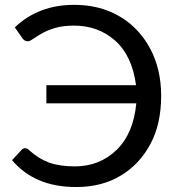

<svg xmlns="http://www.w3.org/2000/svg" viewBox="-20 -744 716 772"><path d="M287 8Q200 8 136.2 -19.8Q72.5 -47.5 28.5 -100L67 -141.5Q73 -148 81 -148Q90 -148 97.5 -140Q134.5 -106 176.8 -90.5Q219 -75 281 -75Q380 -75 448.5 -141Q517 -207.5 528 -328.5H166.5V-401.5H527Q511 -520.5 442.8 -580.8Q374.5 -641 278 -641Q235.5 -641 205.2 -632.5Q175 -624 154.2 -612.8Q133.5 -601.5 120 -592Q111 -586 104.2 -582Q97.5 -578 92 -578Q79 -578 71 -589L39.5 -634Q135 -724.5 277.5 -724.5Q350 -724.5 409 -702.5Q468 -680.5 511.8 -641Q555.5 -601.5 583.5 -549Q628 -466.5 628 -358.5Q628 -244.5 584.2 -163.8Q540.5 -83 466.5 -38.5Q390 8 287 8Z"/></svg>

Font: Verano Sans
Style: Regular
Weight: 400
Designer: Lukasz Dziedzic with Adam Twardoch and Botio Nikoltchev
Foundry: tyPoland Lukasz Dziedzic
Version: Version 3.001;December 28, 2019;FontCreator 12.0.0.2547 64-b